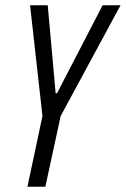

<svg xmlns="http://www.w3.org/2000/svg" viewBox="-20 -708 477 728"><path d="M84 0 141 -268 94 -688H161L191 -354H196L369 -688H437L210 -268L152 0Z"/></svg>

Font: Saira ExtraCondensed
Style: Italic
Weight: 400
Width: 2
Italic angle: -12°
Designer: Hector Gatti with collaboration of the Omnibus-Type team
Foundry: Omnibus-Type
Version: Version 1.101